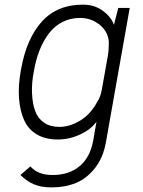

<svg xmlns="http://www.w3.org/2000/svg" viewBox="-20 -584 617 826"><path d="M488.8 -549.8H538.1L436 25.9Q424.3 94.2 388.4 139.4Q352.5 184.6 305.9 203.4Q259.3 222.2 202.1 222.2Q157.7 222.2 126.7 209.2Q95.7 196.3 67.9 168.9L110.8 131.8Q142.6 168.9 207 168.9Q276.4 168.9 322 131.3Q367.7 93.8 380.9 21L395 -60.1Q370.6 -26.9 325.2 -5.6Q279.8 15.6 231 16.1Q177.2 16.6 139.9 -4.9Q102.5 -26.4 84.2 -66.2Q65.9 -106 61.8 -162.1Q57.6 -218.3 70.8 -287.1Q94.2 -418 159.9 -491Q225.6 -564 336.9 -564Q387.7 -564 423.6 -536.6Q459.5 -509.3 470.2 -477.1ZM235.8 -38.1Q280.8 -38.1 325.9 -65.9Q371.1 -93.8 398.9 -147Q411.6 -165 418 -198.2L443.8 -342.8Q448.2 -366.7 448.2 -403.8Q445.3 -447.3 409.2 -477.1Q373 -506.8 324.2 -506.8Q282.7 -506.8 248.5 -489.3Q214.4 -471.7 190.4 -440.2Q166.5 -408.7 150.4 -368.2Q134.3 -327.6 126 -278.8Q115.7 -227.5 117.7 -183.3Q119.6 -139.2 131.1 -106.9Q142.6 -74.7 169.4 -56.4Q196.3 -38.1 235.8 -38.1Z"/></svg>

Font: Stilu Light
Style: Italic
Weight: 300
Italic angle: -10°
Designer: Genilson Lima Santos
Foundry: Genilson Lima Santos
Version: Version 1.200;PS 001.200;hotconv 1.0.88;makeotf.lib2.5.64775